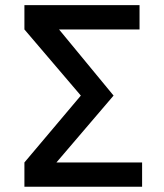

<svg xmlns="http://www.w3.org/2000/svg" viewBox="-20 -713 626 733"><path d="M144.5 -33.2 73.2 -92.8 288.6 -348.1 73.2 -600.6 152.3 -665 413.6 -348.1ZM73.2 0V-92.8H522.5V0ZM73.2 -600.6V-693.4H512.7V-600.6Z"/></svg>

Font: Cascadia Mono
Style: Regular
Weight: 400
Monospace: yes
Designer: Aaron Bell
Foundry: Saja Typeworks
Version: Version 2404.023